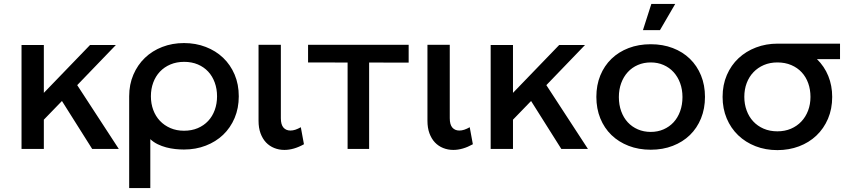

<svg xmlns="http://www.w3.org/2000/svg" viewBox="-20 -761 4352 981"><path d="M90 -531H204V-286.5L440 -531H572L374.5 -326L587 0H451L296.5 -245L204 -149.5V0H90Z M920 3Q898.5 3 875.2 0.5Q852 -2 829.2 -8Q806.5 -14 785.5 -24.2Q764.5 -34.5 748 -50V200H640V-269Q640 -329.5 661.5 -379.5Q683 -429.5 720.5 -465.5Q758 -501.5 809.2 -521.2Q860.5 -541 920 -541Q980 -541 1031.2 -521.2Q1082.5 -501.5 1120 -465.8Q1157.5 -430 1178.8 -380Q1200 -330 1200 -269Q1200 -208.5 1178.8 -158.2Q1157.5 -108 1120 -72.2Q1082.5 -36.5 1031.2 -16.8Q980 3 920 3ZM920 -93Q959 -93 990.2 -106.2Q1021.5 -119.5 1043.5 -143Q1065.5 -166.5 1077.2 -198.8Q1089 -231 1089 -269Q1089 -307 1077.2 -339.2Q1065.5 -371.5 1043.8 -395Q1022 -418.5 990.8 -431.8Q959.5 -445 921 -445Q882.5 -445 851 -431.8Q819.5 -418.5 797.2 -395Q775 -371.5 763 -339.2Q751 -307 751 -269Q751 -231.5 763 -199.2Q775 -167 797.2 -143.5Q819.5 -120 850.8 -106.5Q882 -93 920 -93Z M1415 -157Q1415 -124.5 1428.2 -109.2Q1441.5 -94 1464 -94Q1476 -94 1489 -98.2Q1502 -102.5 1517 -111L1533 -24Q1481 5 1433 5Q1405.5 5 1381.2 -4.8Q1357 -14.5 1339.2 -33.2Q1321.5 -52 1311.2 -79.8Q1301 -107.5 1301 -144V-532H1415Z M2068 -532V-441L1866 -441.5V0H1756V-441.5L1554 -442V-532Z M2278 -157Q2278 -124.5 2291.2 -109.2Q2304.5 -94 2327 -94Q2339 -94 2352 -98.2Q2365 -102.5 2380 -111L2396 -24Q2344 5 2296 5Q2268.5 5 2244.2 -4.8Q2220 -14.5 2202.2 -33.2Q2184.5 -52 2174.2 -79.8Q2164 -107.5 2164 -144V-532H2278Z M2487 -531H2601V-286.5L2837 -531H2969L2771.5 -326L2984 0H2848L2693.5 -245L2601 -149.5V0H2487Z M3305 -535Q3366.5 -535 3417.5 -515.5Q3468.5 -496 3505 -460.5Q3541.5 -425 3561.8 -375.5Q3582 -326 3582 -266Q3582 -206 3561.8 -156.2Q3541.5 -106.5 3505 -71Q3468.5 -35.5 3417.5 -15.8Q3366.5 4 3305 4Q3243 4 3192 -15.8Q3141 -35.5 3104.2 -71Q3067.5 -106.5 3047.2 -156.2Q3027 -206 3027 -266Q3027 -326 3047.2 -375.5Q3067.5 -425 3104.2 -460.5Q3141 -496 3192 -515.5Q3243 -535 3305 -535ZM3305 -442Q3269 -442 3239 -429Q3209 -416 3187.5 -392.5Q3166 -369 3154 -336.5Q3142 -304 3142 -265Q3142 -225.5 3154 -192.5Q3166 -159.5 3187.5 -136.2Q3209 -113 3239 -100Q3269 -87 3305 -87Q3340.5 -87 3370.2 -100Q3400 -113 3421.5 -136.2Q3443 -159.5 3455 -192.5Q3467 -225.5 3467 -265Q3467 -304 3455 -336.5Q3443 -369 3421.5 -392.5Q3400 -416 3370.2 -429Q3340.5 -442 3305 -442ZM3308 -741H3430L3352 -607H3265Z M3952 6Q3891.5 6 3840.2 -14Q3789 -34 3751.5 -70Q3714 -106 3693 -156Q3672 -206 3672 -266Q3672 -327.5 3693.8 -377.8Q3715.5 -428 3753.5 -463.5Q3791.5 -499 3842.8 -518.5Q3894 -538 3953 -538H4272V-459H4154Q4192 -422 4212 -372.8Q4232 -323.5 4232 -266Q4232 -204.5 4210.5 -154.2Q4189 -104 4151.2 -68.2Q4113.5 -32.5 4062.2 -13.2Q4011 6 3952 6ZM3952 -90Q3990 -90 4021 -103.2Q4052 -116.5 4074.2 -140Q4096.5 -163.5 4108.8 -195.8Q4121 -228 4121 -266Q4121 -303.5 4109.5 -335.8Q4098 -368 4076.2 -391.5Q4054.5 -415 4023 -428.5Q3991.5 -442 3952 -442Q3914 -442 3883 -428.8Q3852 -415.5 3829.8 -392.2Q3807.5 -369 3795.2 -336.8Q3783 -304.5 3783 -266Q3783 -229 3794.8 -196.8Q3806.5 -164.5 3828.5 -140.8Q3850.5 -117 3881.8 -103.5Q3913 -90 3952 -90Z"/></svg>

Font: Argentum Sans
Style: Regular
Weight: 400
Designer: Julieta Ulanovsky, Owen Earl, Chris M. Simpson, Rasmus Andersson, Cristiano Sobral
Foundry: The Argentum Sans Project Authors
Version: Version 3.135; ttfautohint (v1.8.4.7-5d5b-dirty)